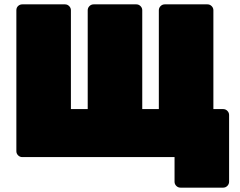

<svg xmlns="http://www.w3.org/2000/svg" viewBox="-20 -720 1100 880"><path d="M807 140Q796 140 788 132Q780 124 780 113V0H82Q71 0 63 -8Q55 -16 55 -27V-673Q55 -685 63 -692.5Q71 -700 82 -700H278Q289 -700 297 -692Q305 -684 305 -673V-220H382V-673Q382 -684 390 -692Q398 -700 409 -700H605Q616 -700 624 -692Q632 -684 632 -673V-220H708V-673Q708 -684 716 -692Q724 -700 735 -700H931Q942 -700 950 -692Q958 -684 958 -673V-220H1003Q1014 -220 1022 -212Q1030 -204 1030 -193V113Q1030 124 1022 132Q1014 140 1003 140Z"/></svg>

Font: Rubik Light Black
Style: Regular
Weight: 900
Version: Version 2.104